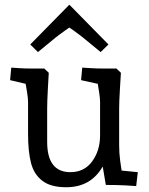

<svg xmlns="http://www.w3.org/2000/svg" viewBox="-20 -785 632 815"><path d="M416 -494.1H474.1L493.2 -476.1Q492.2 -459 489 -406.5Q485.8 -354 485.8 -323.2V-167Q485.8 -136.2 490 -103.5Q494.1 -70.8 496.1 -61L564.9 -54.2L558.1 4.9Q549.3 3.9 514.2 2Q479 0 429.2 0L416 -78.1Q365.2 9.8 261.2 9.8Q195.3 9.8 159.7 -17.6Q124 -44.9 111.6 -93.5Q99.1 -142.1 99.1 -216.8V-353Q99.1 -366.2 95 -393.1Q90.8 -419.9 88.9 -429.2L22.9 -444.8L27.8 -498Q37.6 -497.1 63.2 -495.6Q88.9 -494.1 109.9 -494.1H168L187 -476.1Q186 -459 183.1 -406.5Q180.2 -354 180.2 -323.2V-183.1Q180.2 -54.2 278.8 -54.2Q337.9 -54.2 371.3 -100.1Q404.8 -146 404.8 -210V-353Q404.8 -366.2 400.9 -393.1Q397 -419.9 395 -429.2L324.2 -444.8L329.1 -498Q339.8 -497.1 366.9 -495.6Q394 -494.1 416 -494.1ZM407.2 -564 333 -625Q327.1 -629.9 316.2 -637.9Q305.2 -646 293.5 -654.8Q287.6 -658.7 282.5 -662.4Q277.3 -666 274.4 -668Q271.5 -666 266.4 -662.6Q261.2 -659.2 255.4 -654.8Q243.2 -646 232.2 -637.9Q221.2 -629.9 215.3 -625L141.1 -564L108.4 -596.2L274.4 -765.1L440.4 -596.2Z"/></svg>

Font: Sura
Style: Regular
Weight: 400
Designer: Carolina Giovagnoli
Foundry: Huerta Tipografica
Version: Version 1.003;PS 001.002;hotconv 1.0.70;makeotf.lib2.5.58329